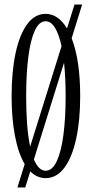

<svg xmlns="http://www.w3.org/2000/svg" viewBox="-20 -772 422 844"><path d="M56.5 52 88.5 -50.5Q60.5 -97.5 45.8 -174.5Q31 -251.5 31 -349Q31 -455.5 48.2 -537.2Q65.5 -619 99 -665Q132.5 -711 180.5 -711Q209 -711 232.8 -694.2Q256.5 -677.5 274.5 -647L307.5 -752H341L295 -604Q332.5 -507 332.5 -349Q332.5 -243 314.8 -161.8Q297 -80.5 263 -34.8Q229 11 180.5 11Q143 11 113 -18.5L91 52ZM95 -349Q95 -282.5 99.2 -226.2Q103.5 -170 112.5 -127.5L250.5 -569Q239.5 -620.5 222 -649.5Q204.5 -678.5 180.5 -678.5Q151.5 -678.5 132.5 -636.2Q113.5 -594 104.2 -519.5Q95 -445 95 -349ZM180.5 -21.5Q210 -21.5 229.5 -63.2Q249 -105 258.8 -179Q268.5 -253 268.5 -349Q268.5 -431 261.5 -496.5L129 -71Q150 -21.5 180.5 -21.5Z"/></svg>

Font: Imbue 10pt Light
Style: Regular
Weight: 300
Designer: Tyler Finck
Foundry: Etcetera Type Company
Version: Version 1.102; ttfautohint (v1.8.3)